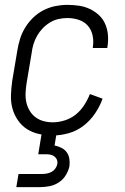

<svg xmlns="http://www.w3.org/2000/svg" viewBox="-20 -548 515 788"><path d="M197 8Q168 8 140.5 2Q113 -4 91 -18Q69 -32 53.5 -54.5Q38 -77 31 -103Q24 -129 25 -157.5Q26 -186 30 -215L51 -340Q55 -365 62.5 -389Q70 -413 83.5 -435Q97 -457 116 -475.5Q135 -494 158.5 -506Q182 -518 207 -523Q232 -528 256 -528Q281 -528 304.5 -524.5Q328 -521 349 -511Q370 -501 386.5 -485.5Q403 -470 412 -449Q421 -428 423 -404.5Q425 -381 421 -356L420 -351H361V-355Q365 -379 360 -402.5Q355 -426 340.5 -442.5Q326 -459 303.5 -466.5Q281 -474 256 -474Q239 -474 220.5 -470Q202 -466 185.5 -456Q169 -446 155.5 -432Q142 -418 132.5 -401.5Q123 -385 117.5 -367Q112 -349 110 -331L89 -206Q86 -186 85 -166.5Q84 -147 88 -128.5Q92 -110 101.5 -94Q111 -78 125.5 -67Q140 -56 158.5 -51Q177 -46 197 -46Q221 -46 246 -54Q271 -62 291 -78Q311 -94 325.5 -116.5Q340 -139 349 -162L401 -143Q390 -112 370.5 -83Q351 -54 323.5 -32.5Q296 -11 262.5 -1.5Q229 8 197 8ZM47 220 56 166H154Q163 166 173 164Q183 162 191.5 157.5Q200 153 206.5 144.5Q213 136 215 126Q217 116 213.5 107.5Q210 99 202.5 93.5Q195 88 186 86.5Q177 85 167 85H137L151 0H212L204 49Q218 52 231.5 58.5Q245 65 253.5 76.5Q262 88 264.5 103Q267 118 265 134Q261 153 250 171Q239 189 221.5 200.5Q204 212 184 216Q164 220 145 220Z"/></svg>

Font: Iosevka QP Light
Style: Italic
Weight: 300
Italic angle: -9°
Designer: Belleve Invis
Foundry: Belleve Invis
Version: Version 20.0.0; ttfautohint (v1.8.4)